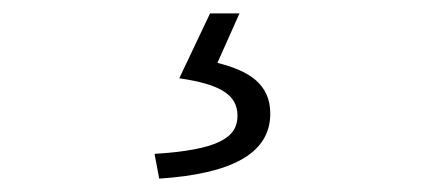

<svg xmlns="http://www.w3.org/2000/svg" viewBox="-20 -22 634 287"><path d="M218 245C325 238 384 208 384 148C384 104 353 84 305 72L338 -2H294L248 95C310 104 335 120 335 151C335 184 306 202 211 208Z"/></svg>

Font: Noto Sans JP Light
Style: Regular
Weight: 300
Designer: Ryoko NISHIZUKA (kana & ideographs); Paul D. Hunt (Latin, Greek & Cyrillic); Wenlong ZHANG (bopomofo); Sandoll Communica
Foundry: Adobe Systems Incorporated
Version: Version 1.004;PS 1.004;hotconv 1.0.82;makeotf.lib2.5.63406